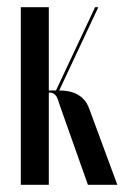

<svg xmlns="http://www.w3.org/2000/svg" viewBox="-20 -515 347 535"><path d="M145 -226Q140 -245 133.5 -251Q127 -257 118 -257H116V0H38V-495H116V-263H136L245 -495H254L145 -263Q156 -263 168.5 -261Q181 -259 192.5 -253.5Q204 -248 213.5 -238Q223 -228 229 -211L307 0H225Z"/></svg>

Font: Moniqa SemBd Narrow Display
Style: Regular
Weight: 600
Width: 4
Designer: Rajesh Rajput
Foundry: Rajesh Rajput
Version: Version 1.000